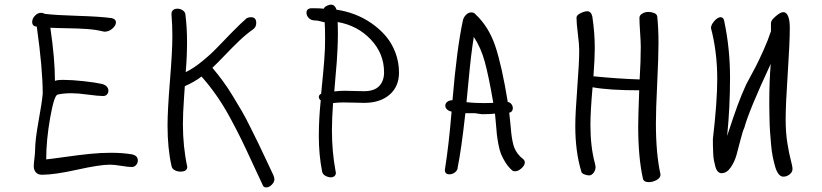

<svg xmlns="http://www.w3.org/2000/svg" viewBox="-20 -757 3581 836"><path d="M459 -40Q414.6 -40 315.9 -18.1Q217.3 3.9 162.1 3.9Q146 3.9 136.5 -6.3Q127 -16.6 127 -33.2Q127 -43.5 129.9 -67.4Q132.8 -91.3 132.8 -103Q132.8 -147 147.9 -230Q163.1 -313 166 -349.1Q166 -458 140.1 -641.1Q120.1 -642.6 120.1 -661.1Q120.1 -675.8 132.1 -688.5Q144 -701.2 159.2 -701.2Q168 -701.2 173.8 -696.8Q221.7 -690.9 318.6 -688Q415.5 -685.1 465.8 -678.2Q484.9 -673.8 484.9 -660.2Q484.9 -646 469.5 -632.6Q454.1 -619.1 436 -619.1Q431.2 -619.1 429.2 -620.1Q397.5 -627.9 360.1 -630.6Q322.8 -633.3 273.4 -634Q224.1 -634.8 199.2 -636.2Q219.2 -500.5 219.2 -404.8Q228 -409.2 256.8 -409.2Q292.5 -409.2 344 -403.6Q395.5 -397.9 420.9 -392.1Q436 -389.2 444.1 -380.9Q452.1 -372.6 452.1 -361.8Q452.1 -352.5 445.8 -345.7Q439.5 -338.9 429.2 -338.9Q408.7 -338.9 363.5 -345Q318.4 -351.1 292 -351.1Q256.8 -351.1 231 -345.2Q215.8 -342.3 198.5 -244.6Q181.2 -147 181.2 -63Q209 -65.9 267.6 -74.2Q326.2 -82.5 373.3 -87.2Q420.4 -91.8 462.9 -91.8Q512.7 -91.8 554.2 -85Q580.1 -79.6 580.1 -58.1Q580.1 -46.9 572.5 -38.3Q564.9 -29.8 553.2 -29.8Q539.1 -29.8 508.1 -34.9Q477.1 -40 459 -40Z M726.6 -695.8Q726.6 -707.5 733.9 -713.4Q741.2 -719.2 752.4 -719.2Q766.1 -719.2 776.9 -711.2Q787.6 -703.1 787.6 -690.9Q794.4 -636.2 794.4 -575.2Q794.4 -508.8 788.6 -442.9Q821.3 -458.5 858.6 -488.8Q896 -519 924.1 -548.3Q952.1 -577.6 990.2 -616.5Q1028.3 -655.3 1054.7 -678.2Q1062.5 -682.1 1072.8 -682.1Q1095.7 -682.1 1095.7 -657.2Q1095.7 -638.7 1081.5 -628.9Q1052.2 -608.4 1022.7 -580.3Q993.2 -552.2 959.2 -516.6Q925.3 -481 904.8 -461.9Q928.2 -434.1 950.2 -404.3Q972.2 -374.5 994.1 -338.1Q1016.1 -301.8 1031.7 -275.4Q1047.4 -249 1069.8 -203.6Q1092.3 -158.2 1102.8 -137Q1113.3 -115.7 1137.9 -63.2Q1162.6 -10.7 1170.4 5.9Q1174.8 16.6 1174.8 23.9Q1174.8 35.6 1163.3 47.4Q1151.9 59.1 1138.7 59.1Q1126.5 59.1 1122.6 45.9Q1109.4 18.6 1079.1 -47.4Q1048.8 -113.3 1030.5 -150.6Q1012.2 -188 983.2 -241.9Q954.1 -295.9 923.1 -340.3Q892.1 -384.8 857.4 -423.8Q827.1 -400.4 784.7 -381.8Q783.7 -364.7 781.2 -330.1Q778.8 -295.4 777.6 -268.3Q776.4 -241.2 776.4 -216.8Q776.4 -118.2 795.4 -30.8Q795.4 -9.8 765.6 -9.8Q751.5 -9.8 740 -16.4Q728.5 -22.9 726.6 -35.2Q709.5 -111.8 709.5 -210.9Q709.5 -275.9 720 -405.3Q730.5 -534.7 730.5 -599.1Q730.5 -647.5 726.6 -695.8Z M1378.4 -349.1Q1378.9 -356 1382.8 -395.3Q1386.7 -434.6 1387.9 -448.2Q1389.2 -461.9 1391.6 -491.9Q1394 -522 1394.8 -544.7Q1395.5 -567.4 1395.5 -590.8Q1395.5 -637.2 1393.6 -660.2Q1389.2 -660.2 1376 -664.1Q1362.8 -668 1351.6 -668Q1335 -668 1324.7 -678.2Q1314.5 -688.5 1314.5 -701.2Q1314.5 -721.2 1338.4 -721.2Q1373 -721.2 1390.1 -719.2Q1392.6 -727.1 1403.3 -731.9Q1414.1 -736.8 1421.4 -736.8Q1438 -736.8 1445.3 -714.8Q1485.8 -709 1524.9 -694.1Q1564 -679.2 1598.9 -654.8Q1633.8 -630.4 1660.2 -599.4Q1686.5 -568.4 1701.9 -527.3Q1717.3 -486.3 1717.3 -440.9Q1717.3 -379.9 1676 -344.5Q1634.8 -309.1 1565.4 -309.1Q1552.2 -309.1 1521.7 -310.1Q1491.2 -311 1474.1 -311Q1452.6 -311 1430.2 -308.1Q1425.3 -241.2 1425.3 -189.9Q1425.3 -98.1 1440.4 -16.1Q1442.4 -8.3 1442.4 -4.9Q1442.4 4.9 1436 10Q1429.7 15.1 1420.4 15.1Q1408.7 15.1 1396.5 8.3Q1384.3 1.5 1382.3 -11.2Q1368.2 -83.5 1368.2 -164.1Q1368.2 -238.8 1376.5 -319.8Q1368.2 -326.7 1368.2 -335Q1368.2 -343.3 1378.4 -349.1ZM1450.2 -661.1Q1451.2 -643.1 1451.2 -607.9Q1451.2 -578.6 1449.5 -542.2Q1447.8 -505.9 1446.3 -487.1Q1444.8 -468.3 1440.4 -417.7Q1436 -367.2 1435.5 -358.9Q1458.5 -361.8 1481.4 -361.8Q1493.2 -361.8 1521 -360.8Q1548.8 -359.9 1564.5 -359.9Q1609.9 -359.9 1631.1 -382.3Q1652.3 -404.8 1652.3 -441.9Q1652.3 -523.9 1594.5 -585Q1536.6 -646 1450.2 -661.1Z M1946.3 -271Q1933.1 -273.9 1926 -281Q1918.9 -288.1 1918.9 -296.9Q1918.9 -306.6 1927.2 -313.5Q1935.5 -320.3 1950.2 -320.8Q1968.8 -542.5 1995.1 -666Q1998 -681.2 2008.8 -692.1Q2019.5 -703.1 2032.2 -703.1Q2043.5 -703.1 2050.3 -694.8Q2107.9 -641.1 2136.5 -556.4Q2165 -471.7 2190.9 -313Q2200.7 -311.5 2206.8 -303.5Q2212.9 -295.4 2212.9 -286.1Q2212.9 -270 2197.3 -266.1Q2199.7 -247.6 2202.1 -220.5Q2204.6 -193.4 2206.1 -178.5Q2207.5 -163.6 2211.2 -144.3Q2214.8 -125 2220 -112.5Q2225.1 -100.1 2234.6 -87.4Q2244.1 -74.7 2257.3 -64.9Q2265.1 -58.6 2265.1 -49.8Q2265.1 -37.1 2250.7 -24.2Q2236.3 -11.2 2222.2 -11.2Q2213.9 -11.2 2209 -16.1Q2192.9 -30.3 2180.7 -49.8Q2168.5 -69.3 2161.6 -86.4Q2154.8 -103.5 2149.9 -130.1Q2145 -156.7 2143.3 -172.9Q2141.6 -189 2139.2 -219.5Q2136.7 -250 2135.3 -262.2Q2111.3 -259.8 2081.1 -259.8Q2075.2 -259.8 2064.2 -261.7Q2053.2 -263.7 2047.4 -264.2H2006.3Q1988.3 -102.5 1973.1 -29.8Q1973.1 -16.1 1961.7 -7.1Q1950.2 2 1937 2Q1917 2 1917 -17.1Q1934.1 -123.5 1946.3 -271ZM2043 -596.2Q2036.1 -553.2 2031 -510Q2025.9 -466.8 2019.5 -398.2Q2013.2 -329.6 2011.2 -312Q2044.4 -308.1 2089.4 -308.1Q2096.2 -308.1 2108.9 -308.6Q2121.6 -309.1 2127.9 -309.1Q2107.9 -425.8 2090.8 -488Q2073.7 -550.3 2043 -596.2Z M2770 -553.2Q2770 -574.2 2767.1 -616.2Q2764.2 -658.2 2764.2 -679.2Q2764.2 -690.4 2776.4 -697.8Q2788.6 -705.1 2803.2 -705.1Q2816.4 -705.1 2828.4 -700.2Q2840.3 -695.3 2841.8 -685.1Q2847.2 -632.8 2847.2 -569.8Q2847.2 -511.7 2841.6 -395.3Q2835.9 -278.8 2835.9 -220.2Q2835.9 -87.9 2856 2.9Q2856 17.6 2838.9 26.9Q2821.8 36.1 2805.2 36.1Q2781.2 36.1 2778.8 18.1Q2758.8 -74.2 2758.8 -206.1Q2758.8 -244.1 2763.2 -363.8Q2632.3 -363.8 2560.1 -377Q2550.8 -272 2550.8 -212.9Q2550.8 -116.7 2570.8 -43.9Q2573.2 -34.2 2573.2 -30.8Q2573.2 -16.1 2564.5 -4.6Q2555.7 6.8 2544.9 6.8Q2537.1 6.8 2524.9 2.4Q2512.7 -2 2511.2 -9.8Q2484.9 -96.7 2484.9 -208Q2484.9 -262.7 2493.4 -373Q2502 -483.4 2502 -539.1Q2502 -562.5 2496.1 -609.4Q2490.2 -656.2 2490.2 -680.2Q2490.2 -690.9 2507.6 -699.5Q2524.9 -708 2537.1 -708Q2553.7 -708 2559.1 -685.1Q2569.8 -612.8 2569.8 -547.9Q2569.8 -504.9 2564 -424.8Q2670.9 -414.1 2765.1 -411.1Q2770 -490.7 2770 -553.2Z M3336.9 -621.1V-657.2Q3336.9 -668.5 3357.7 -686.3Q3378.4 -704.1 3390.6 -704.1Q3404.8 -704.1 3411.9 -685.5Q3418.9 -667 3418.9 -637.2Q3418.9 -570.3 3409.9 -436.5Q3400.9 -302.7 3400.9 -237.8Q3400.9 -179.2 3408.4 -133.1Q3416 -86.9 3423.3 -59.8Q3430.7 -32.7 3430.7 -21Q3430.7 -7.8 3418.2 2.2Q3405.8 12.2 3390.6 12.2Q3379.4 12.2 3370.4 1Q3361.3 -10.3 3355.2 -31.2Q3349.1 -52.2 3344.5 -75.4Q3339.8 -98.6 3337.2 -129.9Q3334.5 -161.1 3332.8 -184.8Q3331.1 -208.5 3330.6 -238.5Q3330.1 -268.6 3329.8 -281.5Q3329.6 -294.4 3329.6 -311Q3329.6 -404.8 3335.9 -479Q3241.2 -275.9 3220.7 -200.2Q3214.4 -188 3205.1 -151.6Q3195.8 -115.2 3187.5 -84.5Q3179.2 -53.7 3161.9 -28.3Q3144.5 -2.9 3121.6 -2.9Q3112.3 -2.9 3105.5 -10.3Q3098.6 -17.6 3094.7 -32Q3090.8 -46.4 3088.4 -59.3Q3085.9 -72.3 3085.2 -93Q3084.5 -113.8 3084.2 -123.5Q3084 -133.3 3084 -150.9Q3103 -314.5 3103 -413.1Q3103 -530.8 3075.7 -634.8Q3075.7 -648.9 3090.3 -665.5Q3105 -682.1 3117.7 -682.1Q3130.9 -682.1 3133.8 -663.1Q3158.7 -544.9 3158.7 -418.9Q3158.7 -287.6 3146 -165Q3175.8 -255.9 3191.7 -298.8Q3207.5 -341.8 3229 -389.2Q3257.3 -441.9 3270.8 -467.5Q3284.2 -493.2 3304.4 -538.3Q3324.7 -583.5 3336.9 -621.1Z"/></svg>

Font: Zhizn
Style: Regular
Weight: 400
Designer: Peter Zharnov
Foundry: Peter Zharnov
Version: Version 1.000